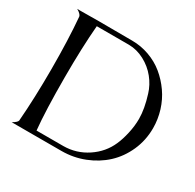

<svg xmlns="http://www.w3.org/2000/svg" viewBox="-168 -972 1170 1153"><g transform="rotate(30 416.5 -395.5)"><path d="M662.1 -210.9Q678.7 -248 690.4 -300.3Q702.1 -352.5 702.1 -400.9Q702.1 -470.2 673.8 -560.1Q658.2 -612.3 622.3 -656.7Q586.4 -701.2 534.4 -728.8Q482.4 -756.3 426.8 -756.8H204.1Q190.9 -602.5 190.9 -397Q190.9 -165 204.1 -33.2H390.1Q479.5 -33.7 553.7 -83Q627.9 -132.3 662.1 -210.9ZM199.2 -789.1H207Q239.7 -789.1 313.5 -788.6Q387.2 -788.1 431.2 -788.1Q492.7 -788.1 550.3 -767.3Q607.9 -746.6 653.1 -709.5Q698.2 -672.4 732.4 -623.5Q766.6 -574.7 784.9 -515.6Q803.2 -456.5 803.2 -395Q803.2 -311 770.3 -237.3Q737.3 -163.6 681.9 -112.3Q626.5 -61 551.8 -31.5Q477.1 -2 395 -2H389.2H49.8Q81.1 -20 84 -33.2Q97.2 -197.8 97.2 -397Q97.2 -600.6 84 -754.9Q82.5 -762.7 74 -771Q65.4 -779.3 57.6 -783.7L49.8 -788.1H81.1Z"/></g></svg>

Font: Anticva
Style: Regular
Weight: 400
Version: Version 1.000